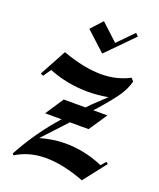

<svg xmlns="http://www.w3.org/2000/svg" viewBox="-156 -954 871 1051"><g transform="rotate(20 279.5 -429.0)"><path d="M204.2 -792.5 265 -859.2 363.3 -768.3 452.5 -859.2 468.3 -843.3 316.7 -689.2ZM295.8 -158.3Q410.8 -158.3 516.7 -111.7L540.8 -140L552.5 -131.7L449.2 0.8Q323.3 -46.7 224.2 -46.7Q126.7 -46.7 51.7 0L43.3 -7.5Q120.8 -151.7 230.8 -275H135L205 -380.8H331.7Q346.7 -395.8 355 -405L430.8 -476.7Q372.5 -465.8 313.3 -465.8Q195 -465.8 85 -509.2L54.2 -464.2L38.3 -471.7L122.5 -626.7Q249.2 -580.8 348.3 -580.8Q438.3 -580.8 513.3 -620L528.3 -603.3Q516.7 -559.2 490.8 -520Q465 -480.8 394.2 -399.2L376.7 -380.8H459.2L388.3 -275H279.2L150.8 -136.7Q225.8 -158.3 295.8 -158.3Z"/></g></svg>

Font: Chomsky
Style: Regular
Weight: 400
Version: Version 2.3